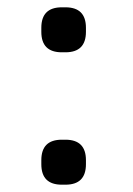

<svg xmlns="http://www.w3.org/2000/svg" viewBox="-20 -503 364 525"><path d="M93 -416V-427Q93 -483 149 -483H159Q215 -483 215 -427V-416Q215 -360 159 -360H149Q93 -360 93 -416ZM93 -54V-65Q93 -121 149 -121H159Q215 -121 215 -65V-54Q215 2 159 2H149Q93 2 93 -54Z"/></svg>

Font: Krub Medium
Style: Regular
Weight: 500
Designer: Ekaluck Peanpanawate
Foundry: Cadson Demak Co.,Ltd.
Version: Version 1.000; ttfautohint (v1.6)